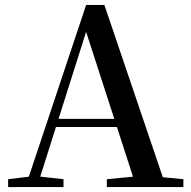

<svg xmlns="http://www.w3.org/2000/svg" viewBox="-20 -760 775 780"><path d="M13 0V-32L112 -44H130L238 -32V0ZM83 0 330 -740H404L655 0H534L319 -664H339L336 -650L130 0ZM193 -244 199 -277H510L516 -244ZM414 0V-32L549 -45H590L725 -32V0Z"/></svg>

Font: Noto Serif TC SemiBold
Style: Regular
Weight: 600
Version: Version 2.002-H1;hotconv 1.1.0;makeotfexe 2.6.0